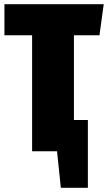

<svg xmlns="http://www.w3.org/2000/svg" viewBox="-20 -716 511 909"><path d="M451 -549H330V-148H396V173H268L250 0H132V-549H1V-696H471Z"/></svg>

Font: Fira Sans Extra Condensed Black
Style: Regular
Weight: 900
Width: 1
Designer: Carrois Corporate & Edenspiekermann AG
Foundry: Carrois Corporate GbR & Edenspiekermann AG
Version: Version 4.203